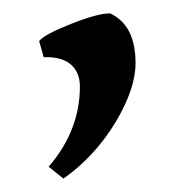

<svg xmlns="http://www.w3.org/2000/svg" viewBox="-20 -122 253 285"><path d="M181.2 -28.3Q181.2 9.8 151.4 59.6Q120.6 110.4 74.2 143.1L52.2 125.5Q98.6 71.8 98.6 6.3Q98.6 -14.6 85 -26.4Q71.3 -38.1 44.9 -37.1L38.1 -61Q45.4 -70.8 86.4 -86.9Q126 -102.5 143.6 -102.1Q181.2 -84.5 181.2 -28.3Z"/></svg>

Font: Namdhinggo Medium
Style: Regular
Weight: 500
Designer: Victor Gaultney
Foundry: SIL International
Version: Version 3.001